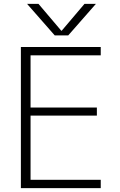

<svg xmlns="http://www.w3.org/2000/svg" viewBox="-20 -973 619 993"><path d="M179 -953 297 -814H299L417 -953H476L333 -790H263L120 -953ZM138 -687V-417H481V-375H138V-43H501V0H88V-730H501V-687Z"/></svg>

Font: M PLUS 1p Light
Style: Regular
Weight: 300
Version: Version 1.061